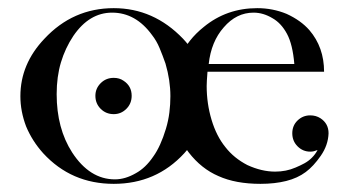

<svg xmlns="http://www.w3.org/2000/svg" viewBox="-20 -442 862 471"><path d="M489 -266Q488 -254 487.5 -245Q487 -236 487 -231Q487 -188 499 -148Q511 -108 533 -81Q554 -54 587 -37Q622 -21 655 -21Q682 -21 705 -31Q717 -36 727 -41.5Q737 -47 745 -55Q754 -64 759 -74Q754 -72 750 -71Q746 -70 741 -70Q723 -70 710 -83Q697 -96 697 -115Q697 -134 710 -146.5Q723 -159 741 -159Q755 -159 766 -152Q786 -139 786 -115Q785 -86 767 -60Q749 -34 730 -20Q710 -5 682 2Q654 9 619 9Q558 9 516 -10Q474 -28 443 -68Q402 -122 402 -204Q402 -314 480 -376Q536 -422 611 -422Q649 -422 683 -408Q718 -392 739 -368Q775 -326 775 -266ZM702 -285Q700 -309 695.5 -327.5Q691 -346 684 -359Q670 -385 649 -397Q626 -411 602 -411Q560 -411 529 -375Q498 -340 492 -285ZM283 -244Q303 -231 303 -207Q303 -188 290 -175Q277 -162 259 -162Q240 -162 227 -175Q214 -188 214 -207Q214 -225 227 -238Q240 -251 259 -251Q273 -251 283 -244ZM119 -211Q119 -127 157 -68Q200 -2 262 -2Q287 -2 313 -17Q337 -30 356 -58Q374 -83 387 -126Q393 -146 395.5 -166Q398 -186 398 -206Q398 -245 386 -286Q379 -306 371.5 -324Q364 -342 353 -356Q313 -411 255 -411Q199 -411 160 -354Q140 -324 129.5 -289Q119 -254 119 -211ZM30 -206Q30 -285 89 -347Q159 -422 259 -422Q357 -422 429 -347Q487 -285 487 -206Q487 -127 432 -66Q363 9 259 9Q155 9 86 -66Q59 -96 44 -132Q30 -169 30 -206Z"/></svg>

Font: Wachinanga
Style: Regular
Weight: 400
Designer: deFharo
Foundry: deFharo
Version: Wachinanga: Version 2.001 2013